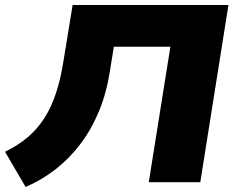

<svg xmlns="http://www.w3.org/2000/svg" viewBox="-24 -725 951 764"><path d="M78 19 -4 -121Q49 -147 87.5 -180Q126 -213 153.5 -256.5Q181 -300 199.5 -356.5Q218 -413 229 -485L265 -705H885L773 0H568L654 -539H429L413 -440Q400 -356 370.5 -284Q341 -212 297.5 -154Q254 -96 198.5 -52.5Q143 -9 78 19Z"/></svg>

Font: Nunito Sans 7pt SemiExpanded Black
Style: Italic
Weight: 900
Width: 6
Italic angle: -9°
Designer: Vernon Adams
Foundry: Vernon Adams
Version: Version 3.101;gftools[0.9.27]